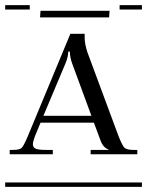

<svg xmlns="http://www.w3.org/2000/svg" viewBox="-29 -728 573 748"><path d="M8.8 -127V-144H21Q47.4 -144 55.4 -151.9Q63.5 -159.7 79.1 -196.8L245.1 -596.2H300.8V-590.8V-582Q300.8 -557.6 311 -525.9L433.1 -196.8Q447.8 -160.2 456.3 -152.1Q464.8 -144 491.2 -144H505.9V-127H324.2V-144H393.1V-146Q372.1 -153.3 361.8 -183.1L336.9 -250H128.9L106.9 -196.8Q99.1 -175.8 99.1 -166Q99.1 -153.3 110.1 -148.7Q121.1 -144 148.9 -144H176.8V-127ZM327.1 -276.9 252 -481Q243.2 -505.4 243.2 -526.9H236.8Q236.8 -506.8 226.1 -481L140.1 -276.9ZM-8.8 -17.1H523.9V0H-8.8ZM437 -708H523.9V-690.9H437ZM-8.8 -708H86.9V-690.9H-8.8ZM396 -660.2H127L128.9 -686H397.9Z"/></svg>

Font: FoglihtenFr01
Style: Regular
Weight: 500
Version: Version 0.68